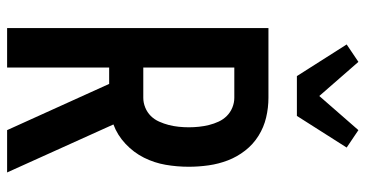

<svg xmlns="http://www.w3.org/2000/svg" viewBox="-264 -764 1028 540"><g transform="rotate(90 250.0 -494.0)"><path d="M59 0V-735H255Q283 -735 310.5 -728.5Q338 -722 362 -707Q386 -692 403.5 -669.5Q421 -647 431 -621Q441 -595 445 -567Q449 -539 449 -511Q449 -478 443.5 -446Q438 -414 423.5 -385Q409 -356 384.5 -333Q360 -310 330 -299L465 0H346L216 -287H170V0ZM170 -383H255Q269 -383 282.5 -388.5Q296 -394 306 -404Q316 -414 322 -427.5Q328 -441 331.5 -454.5Q335 -468 336.5 -482.5Q338 -497 338 -511Q338 -525 336.5 -539.5Q335 -554 331.5 -568Q328 -582 322 -595Q316 -608 306 -618Q296 -628 282.5 -633.5Q269 -639 255 -639H170ZM194 -815 105 -955 154 -988 250 -878 346 -988 395 -955 306 -815Z"/></g></svg>

Font: Iosevka Algr
Style: Bold
Weight: 700
Monospace: yes
Designer: Belleve Invis
Foundry: Belleve Invis
Version: Version 26.0.2; ttfautohint (v1.8.3)